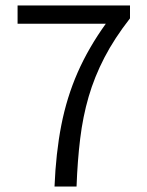

<svg xmlns="http://www.w3.org/2000/svg" viewBox="-20 -678 535 698"><path d="M178.2 0Q183.1 -121.6 202.9 -222.9Q222.7 -324.2 262.2 -414.3Q301.8 -504.4 364.7 -591.8H43.9V-658.2H452.6V-611.3Q395.5 -538.1 359.4 -468.3Q323.2 -398.4 302.2 -326.2Q281.2 -253.9 271.5 -173.8Q261.7 -93.8 258.3 0Z"/></svg>

Font: Varta Light
Style: Regular
Weight: 400
Version: Version 1.004